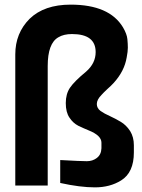

<svg xmlns="http://www.w3.org/2000/svg" viewBox="-20 -801 612 829"><path d="M285 -781Q452 -781 511 -683Q528 -654 530 -632Q532 -611 532 -595Q532 -579 527 -553Q517 -493 470 -442Q460 -431 443 -416Q426 -400 419 -392Q398 -371 398 -352Q398 -334 414 -322Q431 -310 454 -300Q478 -289 501.5 -275Q525 -261 542 -235Q558 -209 558 -174V-143Q558 -56 503 -22Q455 8 390 8Q326 8 240 -11V-110Q330 -105 355 -105Q380 -105 398 -119Q417 -133 418 -161V-185Q418 -216 363 -238Q341 -247 318 -258Q295 -270 280 -293Q264 -316 264 -356Q264 -395 282 -422Q301 -450 352 -492Q393 -528 393 -576Q393 -654 291 -654Q255 -654 232 -640Q186 -614 186 -516V0H46V-566Q46 -658 108 -720Q171 -781 285 -781Z"/></svg>

Font: Mina
Style: Bold
Weight: 700
Version: Version 1.000